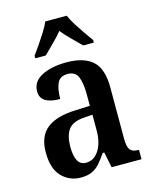

<svg xmlns="http://www.w3.org/2000/svg" viewBox="-116 -843 743 931"><g transform="rotate(-15 255.5 -378.0)"><path d="M174 10Q118 10 79 -29.5Q40 -69 40 -152Q40 -232 88 -270.5Q136 -309 234 -312L305 -315V-373Q305 -429 292 -460.5Q279 -492 240 -492Q202 -492 188.5 -463Q175 -434 175 -384Q76 -384 76 -448Q76 -498 125.5 -523Q175 -548 249 -548Q336 -548 380 -509Q424 -470 424 -375V-118Q424 -77 436 -62Q448 -47 477 -47H480V0H330L314 -78H306Q287 -50 270 -30.5Q253 -11 230.5 -0.5Q208 10 174 10ZM216 -53Q257 -53 281.5 -91.5Q306 -130 306 -191V-270L263 -267Q206 -263 184 -233Q162 -203 162 -147Q162 -102 175 -77.5Q188 -53 216 -53ZM109 -619Q123 -638 141 -664Q159 -690 176 -717Q193 -744 202 -766H310Q319 -744 336 -717Q353 -690 371 -664Q389 -638 403 -619V-606H350Q331 -625 303 -652.5Q275 -680 256 -704Q236 -679 209 -653Q182 -627 162 -606H109Z"/></g></svg>

Font: Noto Serif Myanmar Cond SemBd
Style: Regular
Weight: 600
Width: 3
Designer: Ben Mitchell and the Monotype Design Team
Foundry: Monotype Imaging Inc.
Version: Version 2.106; ttfautohint (v1.8.4.7-5d5b)